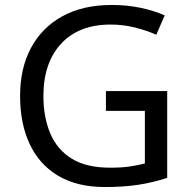

<svg xmlns="http://www.w3.org/2000/svg" viewBox="-20 -744 768 774"><path d="M407 -377H654V-27Q596 -8 537 1Q478 10 403 10Q292 10 216 -34.5Q140 -79 100.5 -161.5Q61 -244 61 -357Q61 -469 105 -551Q149 -633 231.5 -678.5Q314 -724 431 -724Q491 -724 544.5 -713Q598 -702 644 -682L610 -604Q572 -621 524.5 -633Q477 -645 426 -645Q298 -645 226.5 -568Q155 -491 155 -357Q155 -272 182.5 -206.5Q210 -141 269 -104.5Q328 -68 424 -68Q471 -68 504 -73Q537 -78 564 -85V-297H407Z"/></svg>

Font: Noto Sans Tifinagh Air
Style: Regular
Weight: 400
Designer: JamraPatel
Foundry: JamraPatel LLC
Version: Version 2.006; ttfautohint (v1.8.4.7-5d5b)